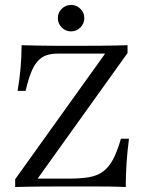

<svg xmlns="http://www.w3.org/2000/svg" viewBox="-20 -753 596 773"><path d="M41.1 0V-31.5L403.2 -537.1H211.3Q185.5 -537.1 166.1 -530.2Q146.8 -523.4 131.9 -506.9Q116.9 -490.3 105.2 -461.3Q93.5 -432.3 83.1 -387.1H50.8Q58.9 -433.9 62.9 -479.8Q66.9 -525.8 66.9 -571Q99.2 -570.2 136.7 -569.4Q174.2 -568.5 211.7 -568.5Q249.2 -568.5 280.6 -568.5Q329.8 -568.5 387.9 -569Q446 -569.4 493.5 -571V-539.5L131.5 -33.9H258.1Q304.8 -33.9 337.9 -39.5Q371 -45.2 394.4 -62.1Q417.7 -79 434.7 -110.5Q451.6 -141.9 466.9 -194.4H499.2Q492.7 -143.5 489.5 -96Q486.3 -48.4 486.3 0Q452.4 -1.6 412.5 -2Q372.6 -2.4 333.5 -2.4Q294.4 -2.4 260.5 -2.4Q208.1 -2.4 150 -2Q91.9 -1.6 41.1 0ZM266.1 -626.6Q244.4 -626.6 228.6 -642.3Q212.9 -658.1 212.9 -679.8Q212.9 -702.4 228.6 -717.7Q244.4 -733.1 266.1 -733.1Q287.9 -733.1 303.6 -717.7Q319.4 -702.4 319.4 -679.8Q319.4 -658.1 303.6 -642.3Q287.9 -626.6 266.1 -626.6Z"/></svg>

Font: Playfair 12pt Light
Style: Regular
Weight: 300
Designer: Claus Eggers Sørensen
Foundry: Claus Eggers Sørensen
Version: Version 2.000;gftools[0.9.28]